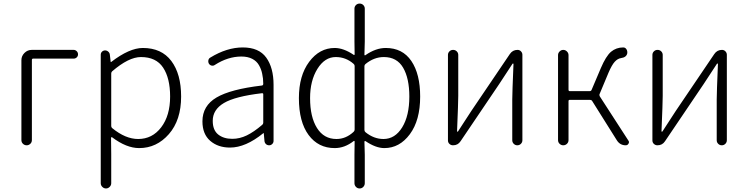

<svg xmlns="http://www.w3.org/2000/svg" viewBox="-20 -812 4182 1073"><path d="M99.6 -29.3V-475.6Q99.6 -499 116.7 -516.1Q133.8 -533.2 157.2 -533.2H391.6Q401.4 -533.2 408.7 -525.9Q416 -518.6 416 -508.3Q416 -498 408.7 -491.2Q401.4 -484.4 391.6 -484.4H165Q158.2 -484.4 158.2 -476.6V-29.3Q158.2 -16.6 149.4 -8.3Q140.6 0 128.9 0Q117.2 0 108.4 -8.3Q99.6 -16.6 99.6 -29.3Z M543 211.9V-505.9Q543 -516.6 550.3 -523.4Q557.6 -530.3 567.4 -530.3Q577.1 -530.3 585 -523.4Q592.8 -516.6 593.8 -506.8L598.6 -465.8Q598.6 -464.8 599.6 -464.8Q600.6 -464.8 601.6 -465.8Q703.1 -543.9 778.3 -543.9Q882.8 -543.9 937.5 -471.2Q992.2 -398.4 992.2 -272.5Q992.2 -140.6 923.8 -62.5Q855.5 15.6 757.8 15.6Q686.5 15.6 606.4 -44.9Q604.5 -45.9 602.5 -44.9Q600.6 -43.9 600.6 -42L601.6 48.8V211.9Q601.6 223.6 592.8 232.4Q584 241.2 572.3 241.2Q560.5 241.2 551.8 232.4Q543 223.6 543 211.9ZM752 -35.2Q831.1 -35.2 880.9 -100.6Q930.7 -166 930.7 -272.5Q930.7 -375 891.6 -434.1Q852.5 -493.2 767.6 -493.2Q699.2 -493.2 606.4 -413.1Q601.6 -408.2 601.6 -401.4V-107.4Q601.6 -100.6 607.4 -95.7Q681.6 -35.2 752 -35.2Z M1265.6 12.7Q1198.2 12.7 1154.8 -24.9Q1111.3 -62.5 1111.3 -133.8Q1111.3 -220.7 1189.9 -267.1Q1268.6 -313.5 1443.4 -334Q1451.2 -335 1451.2 -343.8Q1451.2 -374 1445.3 -399.4Q1440.4 -424.8 1427.2 -447.8Q1414.1 -470.7 1389.2 -483.4Q1364.3 -496.1 1329.1 -496.1Q1253.9 -496.1 1180.7 -449.2Q1172.9 -443.4 1163.1 -445.3Q1153.3 -447.3 1147.5 -456.1Q1142.6 -464.8 1144.5 -475.1Q1146.5 -485.4 1155.3 -490.2Q1248 -546.9 1336.9 -546.9Q1426.8 -546.9 1467.8 -490.2Q1508.8 -433.6 1508.8 -337.9V-24.4Q1508.8 -14.6 1501.5 -7.3Q1494.1 0 1484.4 0Q1473.6 0 1466.3 -6.8Q1459 -13.7 1458 -24.4L1454.1 -67.4Q1454.1 -68.4 1453.1 -68.4Q1452.1 -68.4 1451.2 -67.4Q1352.5 12.7 1265.6 12.7ZM1278.3 -36.1Q1319.3 -36.1 1358.9 -55.2Q1398.4 -74.2 1445.3 -114.3Q1451.2 -119.1 1451.2 -126V-285.2Q1451.2 -291 1445.3 -291Q1444.3 -291 1443.4 -291Q1293.9 -273.4 1231.4 -236.3Q1168.9 -199.2 1168.9 -136.7Q1168.9 -85 1199.2 -60.5Q1229.5 -36.1 1278.3 -36.1Z M1960.9 211.9V52.7L1961.9 -20.5Q1961.9 -23.4 1960 -24.4Q1958 -25.4 1956.1 -23.4Q1906.2 15.6 1850.6 15.6Q1758.8 15.6 1704.6 -57.6Q1650.4 -130.9 1650.4 -263.7Q1650.4 -389.6 1708 -466.8Q1765.6 -543.9 1850.6 -543.9Q1899.4 -543.9 1956.1 -505.9Q1958 -503.9 1960 -504.9Q1961.9 -505.9 1961.9 -508.8L1960.9 -580.1V-763.7Q1960.9 -775.4 1969.2 -783.7Q1977.5 -792 1989.7 -792Q2002 -792 2010.3 -783.7Q2018.6 -775.4 2018.6 -763.7V-580.1L2016.6 -506.8Q2016.6 -503.9 2018.6 -502.9Q2020.5 -502 2022.5 -503.9Q2080.1 -543.9 2135.7 -543.9Q2229.5 -543.9 2278.8 -471.2Q2328.1 -398.4 2328.1 -272.5Q2328.1 -139.6 2270.5 -62Q2212.9 15.6 2127.9 15.6Q2080.1 15.6 2022.5 -23.4Q2020.5 -24.4 2018.6 -23.4Q2016.6 -22.5 2016.6 -19.5L2018.6 52.7V211.9Q2018.6 223.6 2010.3 232.4Q2002 241.2 1989.7 241.2Q1977.5 241.2 1969.2 232.4Q1960.9 223.6 1960.9 211.9ZM1860.4 -35.2Q1913.1 -35.2 1956.1 -75.2Q1961.9 -80.1 1961.9 -87.9V-443.4Q1961.9 -450.2 1956.1 -455.1Q1913.1 -493.2 1856.4 -493.2Q1794.9 -493.2 1753.9 -427.2Q1712.9 -361.3 1712.9 -263.7Q1712.9 -158.2 1751.5 -96.7Q1790 -35.2 1860.4 -35.2ZM2123 -35.2Q2187.5 -35.2 2227.5 -100.1Q2267.6 -165 2267.6 -272.5Q2267.6 -374 2232.9 -433.6Q2198.2 -493.2 2125 -493.2Q2070.3 -493.2 2022.5 -454.1Q2016.6 -449.2 2016.6 -442.4V-85.9Q2016.6 -78.1 2022.5 -73.2Q2069.3 -35.2 2123 -35.2Z M2511.7 0Q2500 0 2491.7 -7.8Q2483.4 -15.6 2483.4 -27.3V-504.9Q2483.4 -516.6 2491.7 -524.9Q2500 -533.2 2512.2 -533.2Q2524.4 -533.2 2532.7 -524.9Q2541 -516.6 2541 -504.9V-276.4Q2541 -240.2 2534.2 -78.1Q2534.2 -76.2 2536.6 -76.2Q2539.1 -76.2 2540 -78.1Q2550.8 -94.7 2577.1 -135.3Q2603.5 -175.8 2614.3 -192.4L2829.1 -509.8Q2844.7 -533.2 2872.1 -533.2Q2883.8 -533.2 2891.6 -524.9Q2899.4 -516.6 2899.4 -505.9V-28.3Q2899.4 -16.6 2891.1 -8.3Q2882.8 0 2871.1 0Q2859.4 0 2851.1 -8.3Q2842.8 -16.6 2842.8 -28.3V-255.9Q2842.8 -293 2849.6 -454.1Q2849.6 -457 2847.2 -457Q2844.7 -457 2843.8 -455.1Q2828.1 -431.6 2769.5 -341.8L2553.7 -22.5Q2539.1 0 2511.7 0Z M3331.1 -287.1Q3328.1 -280.3 3332 -273.4L3491.2 -27.3Q3495.1 -22.5 3495.1 -17.6Q3495.1 -13.7 3492.2 -8.8Q3487.3 0 3476.6 0Q3445.3 0 3427.7 -27.3L3289.1 -248Q3285.2 -253.9 3277.3 -253.9H3164.1Q3157.2 -253.9 3157.2 -247.1V-29.3Q3157.2 -16.6 3148.4 -8.3Q3139.6 0 3127.9 0Q3116.2 0 3107.4 -8.3Q3098.6 -16.6 3098.6 -29.3V-503.9Q3098.6 -515.6 3107.4 -524.4Q3116.2 -533.2 3127.9 -533.2Q3139.6 -533.2 3148.4 -524.4Q3157.2 -515.6 3157.2 -503.9V-310.5Q3157.2 -302.7 3164.1 -302.7H3275.4Q3283.2 -302.7 3286.1 -309.6L3337.9 -431.6Q3366.2 -498 3394.5 -522.5Q3423.8 -546.9 3462.9 -546.9Q3474.6 -546.9 3481 -536.6Q3487.3 -526.4 3485.4 -513.7Q3480.5 -491.2 3450.2 -487.3Q3431.6 -484.4 3415.5 -466.8Q3399.4 -449.2 3380.9 -406.2Z M3654.3 0Q3642.6 0 3634.3 -7.8Q3626 -15.6 3626 -27.3V-504.9Q3626 -516.6 3634.3 -524.9Q3642.6 -533.2 3654.8 -533.2Q3667 -533.2 3675.3 -524.9Q3683.6 -516.6 3683.6 -504.9V-276.4Q3683.6 -240.2 3676.8 -78.1Q3676.8 -76.2 3679.2 -76.2Q3681.6 -76.2 3682.6 -78.1Q3693.4 -94.7 3719.7 -135.3Q3746.1 -175.8 3756.8 -192.4L3971.7 -509.8Q3987.3 -533.2 4014.6 -533.2Q4026.4 -533.2 4034.2 -524.9Q4042 -516.6 4042 -505.9V-28.3Q4042 -16.6 4033.7 -8.3Q4025.4 0 4013.7 0Q4002 0 3993.7 -8.3Q3985.4 -16.6 3985.4 -28.3V-255.9Q3985.4 -293 3992.2 -454.1Q3992.2 -457 3989.7 -457Q3987.3 -457 3986.3 -455.1Q3970.7 -431.6 3912.1 -341.8L3696.3 -22.5Q3681.6 0 3654.3 0Z"/></svg>

Font: Gen Jyuu Gothic P Light
Style: Regular
Weight: 200
Designer: [Source Han Sans]
Ryoko NISHIZUKA  (kana & ideographs); Paul D. Hunt (Latin, Greek & Cyrillic); Wenlong ZHANG  (bopomofo
Version: Version 1.002.20150607